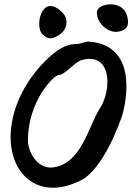

<svg xmlns="http://www.w3.org/2000/svg" viewBox="-20 -873 650 900"><path d="M266 -820C176 -904 141 -751 179 -712C192 -699 210 -690 227 -695C271 -708 303 -745 288 -791C283 -805 270 -817 266 -820ZM575 -801C553 -877 434 -858 434 -815C434 -760 490 -719 530 -724C583 -731 586 -762 575 -801ZM342 -667C284 -667 242 -636 192 -587C107 -502 38 -384 30 -248C21 -58 160 72 358 -27C465 -80 542 -300 552 -330C557 -342 650 -661 396 -678C380 -679 358 -667 342 -667ZM447 -363C395 -282 361 -102 226 -88C159 -81 112 -155 111 -214C110 -399 235 -525 257 -522C280 -520 325 -576 358 -590C505 -635 506 -452 447 -363Z"/></svg>

Font: Carybe
Style: Regular
Weight: 400
Designer: Genilson Lima Santos
Foundry: Genilson Lima Santos
Version: Version 1.010;PS 001.010;hotconv 1.0.70;makeotf.lib2.5.58329